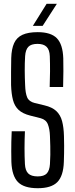

<svg xmlns="http://www.w3.org/2000/svg" viewBox="-20 -975 391 1002"><path d="M177.1 7.2Q105.2 7.2 73.8 -24.8Q42.3 -56.8 39.4 -129.8Q38.9 -159.7 38.7 -184.7Q38.5 -209.7 39.1 -234.9Q39.7 -260.2 41.1 -290.1H110.1Q108.1 -246.4 108 -203Q107.9 -159.5 110.1 -118.5Q111.8 -85.2 127.3 -69.8Q142.7 -54.4 176.7 -54.4Q209.8 -54.4 224.1 -69.8Q238.5 -85.2 240.7 -118.5Q242.3 -145.8 242.6 -167.5Q243 -189.3 242.4 -212.2Q241.9 -235.1 240.7 -265.2Q239.5 -301.3 230 -325.8Q220.6 -350.4 192.3 -358L137.7 -371.8Q98.4 -381.8 77.2 -401.4Q56.1 -421.1 47.7 -453.1Q39.3 -485 37.8 -531.4Q37.3 -563 37.7 -599.9Q38.1 -636.8 38.6 -671.6Q40 -720.1 53.7 -749.9Q67.4 -779.8 97.4 -793.5Q127.4 -807.2 176.7 -807.2Q245.8 -807.2 276.7 -775.5Q307.7 -743.7 310.2 -670.8Q311.2 -643.7 310.8 -604Q310.5 -564.3 309.4 -521.1H239.3Q240.8 -561.1 241.1 -601.6Q241.4 -642.1 239.9 -682.1Q238.6 -715.3 223.2 -730.6Q207.9 -746 175.9 -746Q142.3 -746 127.8 -730.6Q113.3 -715.3 111.1 -682.1Q108.9 -644.7 109.1 -607Q109.3 -569.2 111.1 -531.4Q112.4 -488.8 121.9 -466.7Q131.4 -444.6 161.3 -437.4L212 -425.2Q252.5 -415.7 274.1 -395.2Q295.6 -374.7 304.1 -342.5Q312.6 -310.3 313.8 -265.2Q314.7 -235.8 314.7 -215.2Q314.7 -194.5 314.4 -175.1Q314.1 -155.6 313.2 -129.8Q310.7 -56.8 279.3 -24.8Q247.9 7.2 177.1 7.2ZM151.4 -840 223.3 -955.2H276.8L202.6 -840Z"/></svg>

Font: Big Shoulders Display SC Thin
Style: Regular
Weight: 100
Designer: Patric King
Foundry: XO Type Co
Version: Version 2.002